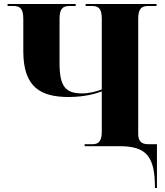

<svg xmlns="http://www.w3.org/2000/svg" viewBox="-20 -734 830 964"><path d="M758 210H768V-10H723C689 -10 674 -27 674 -61V-640C674 -694 693 -704 726 -704H766V-714H410V-704H440C473 -704 491 -694 491 -640V-285C465 -275 428 -265 392 -265C309 -265 279 -300 279 -416V-640C279 -694 298 -704 331 -704H360V-714H18V-704H45C79 -704 97 -694 97 -638V-476C97 -291 190 -247 325 -247C411 -247 466 -266 491 -275V-70C491 -26 474 -10 446 -10H405V0H579C715 0 758 50 758 210Z"/></svg>

Font: Noto Serif Display ExtraBold
Style: Regular
Weight: 800
Designer: Monotype Design Team
Foundry: Monotype Imaging Inc.
Version: Version 2.009